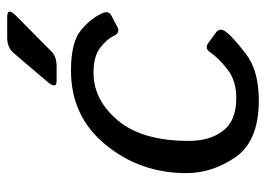

<svg xmlns="http://www.w3.org/2000/svg" viewBox="-124 -617 749 541"><g transform="rotate(-90 250.5 -346.5)"><path d="M293 -561.5Q268.6 -561.5 290.5 -587.4L371.6 -682.6Q387.2 -700.7 414.1 -700.7H473.1Q502 -700.7 476.1 -675.3L375.5 -575.7Q360.8 -561.5 334 -561.5ZM33.2 -196.3Q33.2 -325.7 113 -423.3Q192.9 -521 322.3 -521Q401.4 -521 435.1 -493.4Q468.8 -465.8 483.9 -432.6Q491.7 -415 477.1 -407.2L444.8 -390.1Q428.2 -381.3 418.9 -402.3Q412.1 -418 387.7 -437.7Q363.3 -457.5 315.9 -457.5Q239.7 -457.5 181.9 -389.2Q124 -320.8 124 -189Q124 -129.4 152.6 -92.3Q181.2 -55.2 244.6 -55.2Q294.9 -55.2 327.1 -81.3Q359.4 -107.4 373 -127.9Q384.3 -145 398.9 -134.8L429.7 -112.3Q443.8 -102.1 432.1 -85.4Q418 -65.9 370.1 -28.8Q322.3 8.3 238.3 8.3Q124 8.3 78.6 -56.9Q33.2 -122.1 33.2 -196.3Z"/></g></svg>

Font: Istok Web
Style: BoldItalic
Weight: 700
Italic angle: -13°
Designer: Andrey V. Panov
Foundry: Andrey V. Panov
Version: Version 1.0.2g